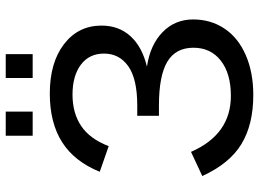

<svg xmlns="http://www.w3.org/2000/svg" viewBox="-132 -722 865 640"><g transform="rotate(-90 300.0 -402.5)"><path d="M303.2 9.8Q204.1 9.8 139.2 -29.8Q74.2 -69.3 32.7 -160.2L113.3 -197.8Q171.4 -64.9 299.8 -64.9Q374.5 -64.9 417.5 -98.6Q460.4 -132.3 460.4 -189.5Q460.4 -249 413.6 -276.9Q366.7 -304.7 268.1 -304.7H233.4V-377H268.1Q356 -377 398.4 -406.7Q440.9 -436.5 440.9 -487.8Q440.9 -537.1 403.8 -564.9Q366.7 -592.8 304.2 -592.8Q242.7 -592.8 199.7 -564Q156.7 -535.2 132.3 -472.2L46.9 -502Q81.1 -586.4 145.5 -627.4Q210 -668.5 307.6 -668.5Q410.6 -668.5 472.4 -621.1Q534.2 -573.7 534.2 -496.1Q534.2 -438.5 499 -399.7Q463.9 -360.8 397.5 -344.7Q469.7 -334 512.2 -292.7Q554.7 -251.5 554.7 -190.9Q554.7 -131.8 524.2 -86.2Q493.7 -40.5 436 -15.4Q378.4 9.8 303.2 9.8ZM359.4 -725.6V-815.4H439V-725.6ZM167 -725.6V-815.4H247.6V-725.6Z"/></g></svg>

Font: Liberation Mono
Style: Regular
Weight: 400
Monospace: yes
Designer: Steve Matteson
Foundry: Ascender Corporation
Version: Version 2.1.5